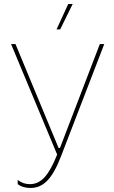

<svg xmlns="http://www.w3.org/2000/svg" viewBox="-20 -739 568 954"><path d="M132 195Q156 195 176.5 186Q197 177 215 158.5Q233 140 250 110Q267 80 283 38L498 -520H476L278 -4H271L57 -520H35L264 29Q234 105 202.5 140.5Q171 176 129 176Q112 176 97 171Q82 166 68 155V176Q81 186 97.5 190.5Q114 195 132 195ZM279 -593 341 -719H319L261 -593Z"/></svg>

Font: Fixel Variable
Style: Regular
Weight: 100
Width: 3
Designer: AlfaBravo + MacPaw
Foundry: Kyrylo Tkachov, Marchela Mozhyna, Serhii Makarenko, Maria Weinstein, Zakhar Kryvoshyya
Version: Version 1.211